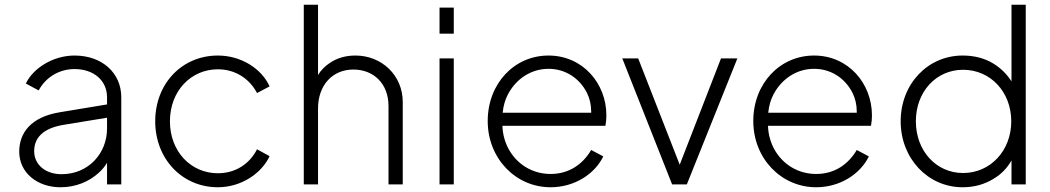

<svg xmlns="http://www.w3.org/2000/svg" viewBox="-20 -777 4425 809"><path d="M235 12C300 12 355 -12 395 -48C410 -61 422 -76 431 -91V0H491V-367C491 -470 410 -543 294 -543C203 -543 119 -489 89 -425L143 -396C171 -449 227 -486 294 -486C375 -486 431 -438 431 -367V-337L232 -304C109 -284 61 -216 61 -138C61 -50 136 12 235 12ZM431 -281V-235C431 -132 354 -43 239 -43C172 -43 124 -83 124 -140C124 -193 157 -236 248 -251Z M898 12C996 12 1082 -46 1116 -119L1063 -148C1031 -85 971 -47 898 -47C785 -47 696 -138 696 -266C696 -394 785 -485 898 -485C971 -485 1031 -446 1063 -385L1116 -413C1082 -488 996 -543 898 -543C747 -543 634 -425 634 -266C634 -108 747 12 898 12Z M1320 0V-320C1320 -416 1379 -484 1469 -484C1553 -484 1617 -426 1617 -330V0H1677V-347C1677 -461 1587 -543 1478 -543C1437 -543 1401 -533 1370 -512C1349 -498 1332 -481 1320 -461V-757H1260V0Z M1892 -635V-745H1832V-635ZM1892 0V-531H1832V0Z M2300 12C2401 12 2486 -44 2522 -118L2471 -145C2435 -84 2377 -44 2300 -44C2224 -44 2158 -84 2122 -151C2107 -180 2098 -212 2097 -247H2531C2534 -263 2535 -278 2535 -291C2535 -425 2436 -543 2291 -543C2147 -543 2035 -425 2035 -267C2035 -110 2152 12 2300 12ZM2098 -302C2101 -331 2108 -357 2121 -381C2156 -446 2219 -487 2291 -487C2363 -487 2422 -447 2453 -386C2465 -362 2471 -335 2471 -307C2471 -305 2471 -304 2471 -302Z M2874 0 3087 -531H3018L2844 -83L2669 -531H2602L2812 0Z M3419 12C3520 12 3605 -44 3641 -118L3590 -145C3554 -84 3496 -44 3419 -44C3343 -44 3277 -84 3241 -151C3226 -180 3217 -212 3216 -247H3650C3653 -263 3654 -278 3654 -291C3654 -425 3555 -543 3410 -543C3266 -543 3154 -425 3154 -267C3154 -110 3271 12 3419 12ZM3217 -302C3220 -331 3227 -357 3240 -381C3275 -446 3338 -487 3410 -487C3482 -487 3541 -447 3572 -386C3584 -362 3590 -335 3590 -307C3590 -305 3590 -304 3590 -302Z M4036 12C4085 12 4128 0 4167 -24C4199 -43 4224 -69 4242 -101V0H4302V-757H4242V-434C4223 -464 4198 -489 4166 -509C4128 -532 4085 -543 4036 -543C3889 -543 3775 -423 3775 -266C3775 -110 3889 12 4036 12ZM4038 -48C3924 -48 3839 -142 3839 -266C3839 -390 3924 -483 4038 -483C4153 -483 4241 -390 4241 -266C4241 -142 4153 -48 4038 -48Z"/></svg>

Font: Plus Jakarta Sans Light
Style: Regular
Weight: 300
Designer: Gumpita Rahayu
Foundry: Tokotype
Version: Version 2.071;gftools[0.9.30]